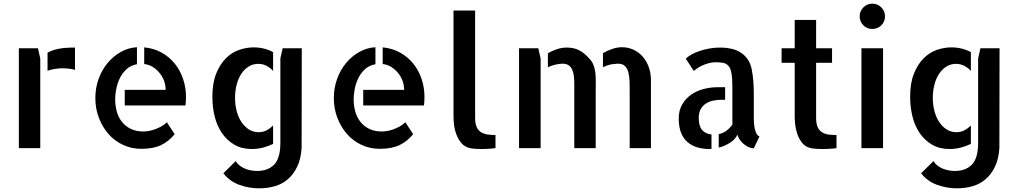

<svg xmlns="http://www.w3.org/2000/svg" viewBox="-20 -817 5640 1059"><path d="M189.5 -550.8 202.1 -494.1V-195.3V-193.4V0H84V-550.8ZM242.2 -526.4Q266.6 -540 300.8 -547.4Q335 -554.7 393.6 -554.7V-431.6Q366.2 -439.5 327.1 -440.4Q305.7 -440.4 283.7 -437Q261.7 -433.6 242.2 -426.8Z M775.4 -555.7Q828.1 -550.8 870.6 -527.3Q913.1 -503.9 943.4 -466.8Q973.6 -429.7 989.7 -381.8Q1005.9 -334 1005.9 -282.2Q1005.9 -258.8 1002.9 -235.4H668V-321.3H893.6Q893.6 -346.7 885.3 -370.1Q877 -393.6 860.8 -413.6Q844.7 -433.6 823.2 -447.3Q801.8 -460.9 775.4 -463.9ZM771.5 -91.8Q782.2 -91.8 798.3 -94.2Q814.5 -96.7 832.5 -103Q850.6 -109.4 868.7 -119.1Q886.7 -128.9 900.4 -142.6L943.4 -77.1Q911.1 -37.1 868.2 -16.6Q825.2 3.9 758.8 3.9Q705.1 3.9 658.2 -18.1Q611.3 -40 578.1 -78.1Q544.9 -116.2 525.4 -167Q505.9 -217.8 505.9 -276.4Q505.9 -332 523.9 -381.8Q542 -431.6 573.2 -469.2Q604.5 -506.8 646 -530.3Q687.5 -553.7 735.4 -556.6V-462.9Q699.2 -456.1 675.8 -433.6Q652.3 -411.1 639.2 -382.3Q626 -353.5 620.6 -323.2Q615.2 -293 615.2 -271.5Q615.2 -233.4 624.5 -200.7Q633.8 -168 653.3 -144Q672.9 -120.1 701.7 -106Q730.5 -91.8 771.5 -91.8Z M1368.2 4.9Q1313.5 4.9 1272.5 -19Q1231.4 -43 1204.1 -83Q1176.8 -123 1164.1 -174.8Q1151.4 -226.6 1151.4 -283.2Q1151.4 -359.4 1172.4 -411.1Q1193.4 -462.9 1226.1 -495.6Q1258.8 -528.3 1299.3 -542Q1339.8 -555.7 1378.9 -555.7Q1409.2 -555.7 1436.5 -548.8Q1463.9 -542 1486.3 -529.3V-425.8Q1470.7 -443.4 1449.7 -454.1Q1428.7 -464.8 1404.3 -464.8Q1375 -464.8 1351.1 -449.7Q1327.1 -434.6 1310.5 -409.2Q1293.9 -383.8 1285.2 -349.6Q1276.4 -315.4 1276.4 -277.3Q1276.4 -238.3 1285.6 -203.6Q1294.9 -168.9 1312 -143.6Q1329.1 -118.2 1353 -103Q1377 -87.9 1406.2 -87.9Q1430.7 -87.9 1450.2 -98.1Q1469.7 -108.4 1486.3 -125V-23.4Q1462.9 -11.7 1432.6 -3.4Q1402.3 4.9 1368.2 4.9ZM1644.5 -550.8 1643.6 0Q1639.6 59.6 1619.6 101.6Q1599.6 143.6 1568.4 170.9Q1537.1 198.2 1496.1 210Q1455.1 221.7 1408.2 221.7Q1353.5 221.7 1300.3 202.6Q1247.1 183.6 1211.9 138.7L1280.3 71.3Q1290 87.9 1305.2 98.6Q1320.3 109.4 1336.4 115.2Q1352.5 121.1 1368.7 123.5Q1384.8 126 1397.5 126Q1458 126 1492.2 90.8Q1526.4 55.7 1526.4 -29.3V-495.1L1539.1 -550.8Z M2090.8 -555.7Q2143.6 -550.8 2186 -527.3Q2228.5 -503.9 2258.8 -466.8Q2289.1 -429.7 2305.2 -381.8Q2321.3 -334 2321.3 -282.2Q2321.3 -258.8 2318.4 -235.4H1983.4V-321.3H2209Q2209 -346.7 2200.7 -370.1Q2192.4 -393.6 2176.3 -413.6Q2160.2 -433.6 2138.7 -447.3Q2117.2 -460.9 2090.8 -463.9ZM2086.9 -91.8Q2097.7 -91.8 2113.8 -94.2Q2129.9 -96.7 2147.9 -103Q2166 -109.4 2184.1 -119.1Q2202.1 -128.9 2215.8 -142.6L2258.8 -77.1Q2226.6 -37.1 2183.6 -16.6Q2140.6 3.9 2074.2 3.9Q2020.5 3.9 1973.6 -18.1Q1926.8 -40 1893.6 -78.1Q1860.4 -116.2 1840.8 -167Q1821.3 -217.8 1821.3 -276.4Q1821.3 -332 1839.4 -381.8Q1857.4 -431.6 1888.7 -469.2Q1919.9 -506.8 1961.4 -530.3Q2002.9 -553.7 2050.8 -556.6V-462.9Q2014.6 -456.1 1991.2 -433.6Q1967.8 -411.1 1954.6 -382.3Q1941.4 -353.5 1936 -323.2Q1930.7 -293 1930.7 -271.5Q1930.7 -233.4 1939.9 -200.7Q1949.2 -168 1968.8 -144Q1988.3 -120.1 2017.1 -106Q2045.9 -91.8 2086.9 -91.8Z M2600.6 -168Q2600.6 -134.8 2609.4 -115.7Q2618.2 -96.7 2633.8 -87.4Q2649.4 -78.1 2669.4 -75.2Q2689.5 -72.3 2712.9 -72.3V0Q2700.2 2 2686.5 2.9Q2675.8 3.9 2661.1 4.4Q2646.5 4.9 2631.8 4.9Q2617.2 4.9 2602.5 3.9Q2587.9 2.9 2576.2 1Q2543 -5.9 2524.4 -28.3Q2505.9 -50.8 2496.1 -78.6Q2486.3 -106.4 2483.9 -132.8Q2481.4 -159.2 2481.4 -173.8V-185.5V-758.8H2600.6Z M2949.2 -550.8 2961.9 -494.1V0H2842.8V-550.8ZM3410.2 -556.6Q3443.4 -556.6 3472.7 -543.5Q3502 -530.3 3523.9 -505.9Q3545.9 -481.4 3558.1 -447.8Q3570.3 -414.1 3570.3 -375V0H3453.1V-299.8Q3453.1 -333 3452.6 -362.8Q3452.1 -392.6 3446.3 -416Q3440.4 -439.5 3427.2 -452.6Q3414.1 -465.8 3386.7 -465.8Q3379.9 -465.8 3357.4 -462.9Q3335 -460 3305.7 -446.3V-523.4Q3332 -539.1 3359.4 -547.9Q3386.7 -556.6 3410.2 -556.6ZM3241.2 -481.4Q3252.9 -463.9 3258.3 -443.8Q3263.7 -423.8 3265.1 -402.3Q3266.6 -380.9 3266.1 -357.9Q3265.6 -335 3265.6 -309.6V0H3147.5V-299.8Q3147.5 -333 3147.5 -362.8Q3147.5 -392.6 3141.6 -416Q3135.7 -439.5 3122.1 -452.6Q3108.4 -465.8 3082 -465.8Q3070.3 -465.8 3047.4 -461.4Q3024.4 -457 3002 -446.3V-523.4Q3025.4 -537.1 3052.2 -545.9Q3079.1 -554.7 3105.5 -554.7Q3150.4 -554.7 3181.2 -536.1Q3211.9 -517.6 3241.2 -481.4Z M3834 -166Q3834 -122.1 3852.1 -100.6Q3870.1 -79.1 3904.3 -75.2V3.9Q3900.4 4.9 3891.6 4.9Q3858.4 4.9 3827.6 -3.9Q3796.9 -12.7 3773.4 -32.2Q3750 -51.8 3736.8 -84Q3723.6 -116.2 3723.6 -163.1Q3723.6 -208 3742.7 -240.7Q3761.7 -273.4 3791.5 -294.4Q3821.3 -315.4 3859.4 -325.7Q3897.5 -335.9 3936.5 -335.9H3979.5V-266.6H3958Q3938.5 -266.6 3917 -262.7Q3895.5 -258.8 3877 -248Q3858.4 -237.3 3846.2 -217.3Q3834 -197.3 3834 -166ZM4137.7 -163.1Q4137.7 -155.3 4138.7 -140.1Q4139.6 -125 4142.6 -109.4Q4145.5 -93.8 4151.9 -81.1Q4158.2 -68.4 4168.9 -64.5L4137.7 1Q4125 1 4110.8 -4.9Q4096.7 -10.7 4083.5 -21.5Q4070.3 -32.2 4061 -45.4Q4051.8 -58.6 4046.9 -74.2Q4037.1 -49.8 4008.3 -30.8Q3979.5 -11.7 3944.3 -2.9V-77.1Q3967.8 -82 3986.8 -96.2Q4005.9 -110.4 4019.5 -129.9V-335.9Q4019.5 -383.8 4014.6 -412.1Q4009.8 -440.4 3998 -453.6Q3986.3 -466.8 3969.2 -470.2Q3952.1 -473.6 3928.7 -473.6Q3907.2 -473.6 3888.2 -468.3Q3869.1 -462.9 3853 -455.6Q3836.9 -448.2 3824.7 -439.5Q3812.5 -430.7 3806.6 -425.8L3762.7 -493.2Q3772.5 -503.9 3792 -515.1Q3811.5 -526.4 3836.9 -535.2Q3862.3 -543.9 3892.1 -549.3Q3921.9 -554.7 3954.1 -554.7Q3983.4 -554.7 4011.2 -548.8Q4039.1 -543 4062 -529.3Q4085 -515.6 4102.1 -492.7Q4119.1 -469.7 4126 -435.5Q4132.8 -401.4 4135.3 -366.7Q4137.7 -332 4137.7 -297.9V-170.9Z M4481.4 -167Q4481.4 -133.8 4490.2 -115.2Q4499 -96.7 4515.1 -86.9Q4531.2 -77.1 4551.3 -74.7Q4571.3 -72.3 4593.8 -72.3V0Q4581.1 2 4568.4 2.9Q4557.6 3.9 4542.5 4.4Q4527.3 4.9 4512.7 4.9Q4498 4.9 4482.9 3.9Q4467.8 2.9 4457 1Q4423.8 -4.9 4405.3 -27.8Q4386.7 -50.8 4377.4 -78.6Q4368.2 -106.4 4365.7 -132.8Q4363.3 -159.2 4363.3 -173.8V-470.7H4291V-550.8H4363.3V-707H4481.4V-550.8H4569.3V-470.7H4481.4Z M4850.6 -550.8H4731.4V0H4850.6ZM4861.3 -726.6Q4861.3 -697.3 4840.8 -677.2Q4820.3 -657.2 4791 -657.2Q4761.7 -657.2 4741.7 -677.7Q4721.7 -698.2 4721.7 -726.6Q4721.7 -755.9 4742.2 -776.4Q4762.7 -796.9 4791 -796.9Q4820.3 -796.9 4840.8 -776.4Q4861.3 -755.9 4861.3 -726.6Z M5216.8 4.9Q5162.1 4.9 5121.1 -19Q5080.1 -43 5052.7 -83Q5025.4 -123 5012.7 -174.8Q5000 -226.6 5000 -283.2Q5000 -359.4 5021 -411.1Q5042 -462.9 5074.7 -495.6Q5107.4 -528.3 5147.9 -542Q5188.5 -555.7 5227.5 -555.7Q5257.8 -555.7 5285.2 -548.8Q5312.5 -542 5335 -529.3V-425.8Q5319.3 -443.4 5298.3 -454.1Q5277.3 -464.8 5252.9 -464.8Q5223.6 -464.8 5199.7 -449.7Q5175.8 -434.6 5159.2 -409.2Q5142.6 -383.8 5133.8 -349.6Q5125 -315.4 5125 -277.3Q5125 -238.3 5134.3 -203.6Q5143.6 -168.9 5160.6 -143.6Q5177.7 -118.2 5201.7 -103Q5225.6 -87.9 5254.9 -87.9Q5279.3 -87.9 5298.8 -98.1Q5318.4 -108.4 5335 -125V-23.4Q5311.5 -11.7 5281.2 -3.4Q5251 4.9 5216.8 4.9ZM5493.2 -550.8 5492.2 0Q5488.3 59.6 5468.3 101.6Q5448.2 143.6 5417 170.9Q5385.7 198.2 5344.7 210Q5303.7 221.7 5256.8 221.7Q5202.1 221.7 5148.9 202.6Q5095.7 183.6 5060.5 138.7L5128.9 71.3Q5138.7 87.9 5153.8 98.6Q5168.9 109.4 5185.1 115.2Q5201.2 121.1 5217.3 123.5Q5233.4 126 5246.1 126Q5306.6 126 5340.8 90.8Q5375 55.7 5375 -29.3V-495.1L5387.7 -550.8Z"/></svg>

Font: Allerta
Style: Stencil
Weight: 400
Designer: Matt McInerney
Foundry: Matt McInerney
Version: Version 1.0